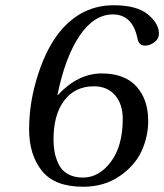

<svg xmlns="http://www.w3.org/2000/svg" viewBox="-20 -700 626 732"><path d="M91 -207Q91 -312 125.5 -417.5Q160 -523 213 -585Q295 -680 413 -680Q502 -680 544 -645Q586 -610 586 -572Q586 -552 568.5 -539Q551 -526 533 -526Q509 -526 504 -554Q485 -645 410 -645Q339 -645 284 -564.5Q229 -484 199 -338H201Q277 -420 368 -420Q455 -420 500 -370.5Q545 -321 545 -239Q545 -178 519 -122.5Q493 -67 434.5 -27.5Q376 12 297 12Q188 12 139.5 -49Q91 -110 91 -207ZM184 -168Q184 -143 188 -121Q192 -99 203 -75Q214 -51 238 -37Q262 -23 296 -23Q358 -23 403 -83.5Q448 -144 448 -247Q448 -303 418.5 -337Q389 -371 338 -371Q266 -371 225 -317Q184 -263 184 -168Z"/></svg>

Font: Lingua Franca
Style: Italic
Weight: 400
Italic angle: -13°
Version: Version 1.19